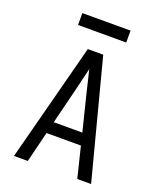

<svg xmlns="http://www.w3.org/2000/svg" viewBox="-165 -1022 930 1123"><g transform="rotate(20 300.0 -461.0)"><path d="M60 0 188 -490 252 -735H348L412 -490L540 0H454L407 -191H193L146 0ZM211 -265H389L333 -490Q325 -525 316.5 -559.5Q308 -594 300 -628Q292 -594 283.5 -559.5Q275 -525 267 -490ZM150 -848V-922H450V-848Z"/></g></svg>

Font: Iosevka Mono
Style: Regular
Weight: 400
Designer: Belleve Invis
Foundry: Belleve Invis
Version: Version 11.1.1